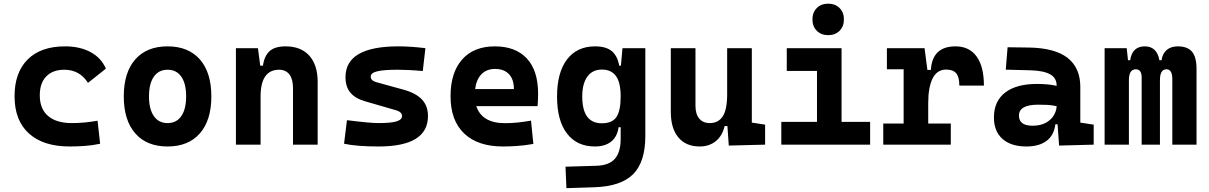

<svg xmlns="http://www.w3.org/2000/svg" viewBox="-20 -776 6485 1030"><path d="M353.5 9.8Q212.4 9.8 135.3 -59.8Q58.1 -129.4 58.1 -259.8Q58.1 -386.7 128.4 -457Q198.7 -527.3 329.1 -527.3Q409.2 -527.3 466.6 -496.1Q523.9 -464.8 547.9 -407.7L452.1 -331.5Q407.2 -401.9 325.2 -401.9Q263.2 -401.9 228.3 -366.2Q193.4 -330.6 193.4 -264.6Q193.4 -191.9 238 -153.8Q282.7 -115.7 365.2 -115.7Q400.4 -115.7 435.3 -119.1Q470.2 -122.6 503.4 -128.4L517.1 -4.9Q477.5 3.9 435.5 6.8Q393.6 9.8 353.5 9.8Z M878.9 9.8Q767.1 9.8 705.6 -60.5Q644 -130.9 644 -258.8Q644 -387.2 705.6 -457.3Q767.1 -527.3 878.9 -527.3Q990.7 -527.3 1052.2 -457.3Q1113.8 -387.2 1113.8 -258.8Q1113.8 -130.9 1052.2 -60.5Q990.7 9.8 878.9 9.8ZM878.9 -115.7Q926.8 -115.7 952.6 -153.1Q978.5 -190.4 978.5 -258.8Q978.5 -327.6 952.6 -364.7Q926.8 -401.9 878.9 -401.9Q831.5 -401.9 805.4 -364.7Q779.3 -327.6 779.3 -258.8Q779.3 -190.4 805.4 -153.1Q831.5 -115.7 878.9 -115.7Z M1551.8 0V-304.2Q1551.8 -351.1 1532.5 -376.5Q1513.2 -401.9 1477.5 -401.9Q1377.9 -401.9 1377.9 -258.3V0H1245.6V-517.6H1363.8L1376 -423.8H1390.6Q1397.9 -476.1 1426.3 -501.7Q1454.6 -527.3 1512.2 -527.3Q1594.2 -527.3 1639.2 -477.5Q1684.1 -427.7 1684.1 -336.9V0Z M2010.7 9.8Q1894.5 9.8 1825.7 -4.9L1841.3 -131.3Q1902.8 -123.5 1944.8 -119.6Q1986.8 -115.7 2010.7 -115.7Q2077.1 -115.7 2106.9 -124.8Q2136.7 -133.8 2136.7 -153.8Q2136.7 -174.8 2106 -184.1L1937.5 -232.9Q1885.7 -248 1859.6 -279.1Q1833.5 -310.1 1833.5 -362.3Q1833.5 -527.3 2117.2 -527.3Q2150.4 -527.3 2186.3 -524.9Q2222.2 -522.5 2262.2 -517.6L2248 -395Q2203.6 -398.9 2170.4 -400.4Q2137.2 -401.9 2114.3 -401.9Q2037.6 -401.9 2003.2 -393.3Q1968.8 -384.8 1968.8 -365.2Q1968.8 -343.8 1998 -335.4L2143.1 -295.4Q2210 -277.3 2242.9 -242.9Q2275.9 -208.5 2275.9 -153.3Q2275.9 9.8 2010.7 9.8Z M2677.7 9.8Q2543.5 9.8 2470.2 -59.8Q2397 -129.4 2397 -259.8Q2397 -386.7 2459.2 -457Q2521.5 -527.3 2634.8 -527.3Q2745.6 -527.3 2806.2 -462.4Q2866.7 -397.5 2866.7 -273.4Q2866.7 -238.3 2863.8 -206.5H2535.2Q2565.4 -115.2 2689.5 -115.2Q2724.6 -115.2 2758.8 -118.9Q2793 -122.6 2828.6 -128.9L2841.3 -3.9Q2791.5 4.9 2750.5 7.3Q2709.5 9.8 2677.7 9.8ZM2528.8 -298.3H2736.8Q2736.8 -350.6 2710.2 -378.4Q2683.6 -406.2 2635.7 -406.2Q2590.8 -406.2 2563.2 -378.2Q2535.6 -350.1 2528.8 -298.3Z M3018.6 233.4 3013.7 118.2 3179.7 113.3Q3248 111.3 3278.8 75.4Q3309.6 39.6 3309.6 -30.3V-93.8H3298.8Q3291 -42 3258.3 -16.1Q3225.6 9.8 3171.4 9.8Q3075.2 9.8 3021.7 -59.6Q2968.3 -128.9 2968.3 -258.3Q2968.3 -386.7 3021.7 -457Q3075.2 -527.3 3172.4 -527.3Q3231.4 -527.3 3262 -501.7Q3292.5 -476.1 3301.8 -423.8H3311L3319.3 -517.6H3441.9V-45.9Q3441.9 92.3 3377 158Q3312 223.6 3169.9 228.5ZM3309.6 -258.3Q3309.6 -333.5 3284.4 -368.2Q3259.3 -402.8 3208.5 -402.8Q3158.2 -402.8 3130.9 -365Q3103.5 -327.1 3103.5 -258.3Q3103.5 -114.7 3208.5 -114.7Q3265.1 -114.7 3287.4 -148.9Q3309.6 -183.1 3309.6 -258.3Z M3733.4 9.8Q3659.7 9.8 3619.1 -38.8Q3578.6 -87.4 3578.6 -175.8V-517.6H3710.9V-208.5Q3710.9 -164.1 3731.2 -139.9Q3751.5 -115.7 3787.1 -115.7Q3833.5 -115.7 3857.2 -151.6Q3880.9 -187.5 3880.9 -272V-517.6H4013.2V-118.2L4084.5 -107.4V0L3889.6 4.9L3882.3 -99.6H3867.2Q3855 -46.9 3819.8 -18.6Q3784.7 9.8 3733.4 9.8Z M4171.4 0V-122.1H4362.8V-395.5H4200.7V-517.6H4494.6V-122.1H4647.9V0ZM4422.9 -587.4Q4385.3 -587.4 4361.8 -610.8Q4338.4 -634.3 4338.4 -671.9Q4338.4 -709.5 4361.8 -732.9Q4385.3 -756.3 4422.9 -756.3Q4460.4 -756.3 4483.9 -732.9Q4507.3 -709.5 4507.3 -671.9Q4507.3 -634.3 4483.9 -610.8Q4460.4 -587.4 4422.9 -587.4Z M4959.5 -222.7V-113.3H5080.6V0H4718.3V-113.3H4827.6V-404.3H4737.8V-517.6H4939.9L4955.1 -400.9H4973.6Q4981.4 -527.3 5106 -527.3Q5179.7 -527.3 5219 -473.1Q5258.3 -418.9 5258.3 -316.9H5126.5Q5126.5 -362.8 5109.6 -382.8Q5092.8 -402.8 5055.7 -402.8Q5007.3 -402.8 4983.4 -356Q4959.5 -309.1 4959.5 -222.7Z M5661.6 4.9 5653.3 -109.4H5641.6Q5634.3 -49.8 5594 -20Q5553.7 9.8 5486.3 9.8Q5403.8 9.8 5357.9 -30.8Q5312 -71.3 5312 -146Q5312 -232.9 5372.1 -279.3Q5432.1 -325.7 5542.5 -325.7Q5574.7 -325.7 5599.9 -323.2Q5625 -320.8 5648.4 -315.4V-316.9Q5648.4 -358.4 5613 -377.7Q5577.6 -397 5507.8 -398.9L5375.5 -402.3L5385.3 -522.5L5498 -521Q5638.7 -519 5707 -465.6Q5775.4 -412.1 5775.4 -309.6V-118.2L5847.2 -107.4V0ZM5648.4 -206.5Q5620.1 -212.4 5597.2 -213.4Q5574.2 -214.4 5548.8 -214.4Q5446.3 -214.4 5446.3 -155.8Q5446.3 -101.6 5519 -101.6Q5561 -101.6 5589.6 -116.9Q5618.2 -132.3 5632.8 -156.5Q5647.5 -180.7 5648.4 -206.5Z M6269 0V-350.6Q6269 -404.3 6237.8 -404.3Q6202.6 -404.3 6202.6 -346.2V0H6104.5V-360.4Q6104.5 -404.3 6073.2 -404.3Q6036.1 -404.3 6036.1 -346.2V0H5905.8V-517.6H6024.4L6031.2 -453.1H6043Q6053.7 -527.3 6121.6 -527.3Q6186 -527.3 6199.7 -453.1H6211.4Q6215.8 -487.8 6238.5 -507.6Q6261.2 -527.3 6298.3 -527.3Q6350.6 -527.3 6374.8 -498.5Q6398.9 -469.7 6398.9 -405.3V0Z"/></svg>

Font: Cascadia Code NF
Style: Bold
Weight: 700
Monospace: yes
Designer: Aaron Bell
Foundry: Saja Typeworks
Version: Version 2404.023; ttfautohint (v1.8.4)